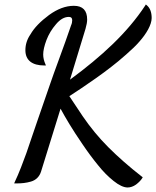

<svg xmlns="http://www.w3.org/2000/svg" viewBox="-20 -747 694 853"><path d="M49.8 67.9C77.6 67.9 95.7 65.9 117.7 59.6C139.6 53.2 154.8 38.1 162.1 16.1L249 -264.2C271 -223.6 299.8 -174.3 346.7 -106C370.1 -71.3 393.1 -40.5 415.5 -13.2C437.5 14.6 460.9 38.1 484.9 57.1C508.8 76.2 529.8 85.9 546.9 85.9C559.6 85.9 572.3 81.5 584.5 72.8C596.7 63.5 606.4 53.7 612.8 43L613.8 40L610.8 38.1C553.7 -6.3 503.9 -50.3 461.4 -92.8C418.9 -135.3 380.9 -181.6 347.2 -231C338.9 -244.1 318.8 -273.9 288.1 -319.8C308.6 -333 326.2 -344.7 340.8 -354.5C355 -363.8 376 -378.4 403.8 -397.9C431.2 -417 454.6 -434.6 474.6 -450.2C494.6 -465.3 516.6 -483.9 540.5 -504.9C564.5 -525.9 584.5 -544.9 599.6 -562.5C630.4 -597.2 653.8 -637.2 653.8 -667C653.8 -691.9 647 -710.9 632.8 -723.1L627.9 -727.1L625 -722.2C545.4 -601.1 432.1 -497.1 291 -393.1L359.9 -619.1C364.7 -635.7 367.2 -649.4 367.2 -660.2C367.2 -700.7 347.7 -721.2 308.1 -721.2C272 -721.2 235.4 -707.5 197.8 -680.2C160.2 -652.3 132.3 -624 115.2 -594.2C100.1 -572.3 92.8 -548.8 92.8 -523.9C92.8 -479.5 122.6 -456.1 176.8 -456.1H184.1L182.1 -460.9C175.3 -476.1 171.9 -490.7 171.9 -504.9C171.9 -522 176.8 -543.5 186.5 -569.3C196.3 -594.7 210.4 -618.2 229 -639.6C247.1 -661.1 266.1 -671.9 286.1 -671.9C295.9 -671.9 300.8 -667 300.8 -657.2C300.8 -649.9 299.3 -642.1 295.9 -634.8C294.4 -630.4 290.5 -619.6 289.1 -615.2C278.8 -585.4 264.2 -543.5 244.1 -489.3C224.1 -435.1 210.9 -397.9 204.1 -377.9L145 -207C139.6 -191.9 132.3 -170.4 123 -142.6C105 -87.4 88.9 -42.5 73.2 -2.9C64 21 54.2 43 44.9 63L43 67.9Z"/></svg>

Font: Dancing Script
Style: Regular
Weight: 800
Designer: Pablo Impallari
Foundry: Pablo Impallari
Version: Version 2.001